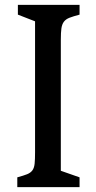

<svg xmlns="http://www.w3.org/2000/svg" viewBox="-20 -766 394 786"><path d="M50.8 -40Q76.2 -46.9 90.8 -52.7Q105.5 -58.6 112.8 -68.8Q120.1 -79.1 121.8 -96.2Q123.5 -113.3 123.5 -142.6V-678.7L53.2 -706.1V-746.1H305.7V-706.1Q279.8 -699.2 264.6 -693.4Q249.5 -687.5 241.7 -677.2Q233.9 -667 231.4 -649.9Q229 -632.8 229 -603.5V-66.9L305.7 -40V0H50.8Z"/></svg>

Font: Donegal One
Style: Regular
Weight: 400
Designer: Gary Lonergan
Foundry: Sorkin Type Co.
Version: Version 1.004